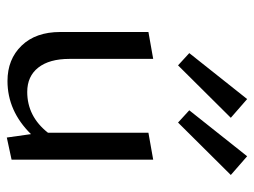

<svg xmlns="http://www.w3.org/2000/svg" viewBox="-111 -628 746 564"><g transform="rotate(90 262.0 -346.0)"><path d="M326 -651 172 -496 136 -529 271 -699ZM340 -496 304 -529 439 -699 494 -651ZM370 -114V-409L449 -423V-7L384 7L374 -64Q306 5 218 5Q154 5 114 -36.5Q74 -78 74 -150V-409L153 -423V-177Q153 -118 178.5 -85.5Q204 -53 250 -53Q322 -53 370 -114Z"/></g></svg>

Font: EauTestText Medium
Style: Regular
Weight: 500
Designer: Christian Thalmann (Catharsis Fonts)
Version: Version 0.001;PS 000.001;hotconv 1.0.88;makeotf.lib2.5.64775